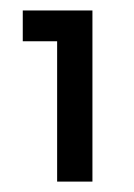

<svg xmlns="http://www.w3.org/2000/svg" viewBox="-20 -688 255 366"><path d="M23.4 -609.4Q39.1 -609.4 88.9 -609.4Q88.9 -542 88.9 -341.8Q105.5 -341.8 156.2 -341.8Q156.2 -423.8 156.2 -668Q123 -668 23.4 -668Q23.4 -653.3 23.4 -609.4Z"/></svg>

Font: TextaAlt
Style: Bold
Weight: 400
Designer: Daniel Hernandez & Miguel Hernandez
Version: Version 1.005;com.myfonts.easy.latinotype.texta.alt-bold.wfk